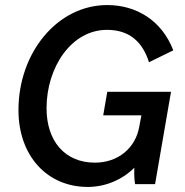

<svg xmlns="http://www.w3.org/2000/svg" viewBox="-20 -728 730 759"><path d="M327 11C396 11 463 -17 511 -65C510 -39 511 -18 514 0H593L656 -365H404L388 -272H539L531 -230C517 -143 447 -85 355 -85C236 -85 164 -171 164 -300C164 -462 262 -610 403 -610C493 -610 544 -561 569 -482L665 -529C619 -649 517 -708 404 -708C206 -708 53 -519 53 -293C53 -111 167 11 327 11Z"/></svg>

Font: Fixel Text 20240404 Medium
Style: Italic
Weight: 500
Width: 4
Italic angle: -10°
Designer: AlfaBravo + MacPaw
Foundry: Kyrylo Tkachov, Marchela Mozhyna, Serhii Makarenko, Maria Weinstein, Zakhar Kryvoshyya
Version: Version 1.211;Glyphs 3.2 (3225)